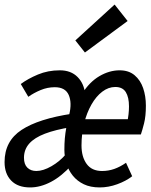

<svg xmlns="http://www.w3.org/2000/svg" viewBox="-41 -809 661 841"><path d="M91 12Q37 12 8 -18Q-21 -48 -21 -99Q-21 -191 53.5 -240Q128 -289 276 -311L270 -252Q202 -241 156 -223.5Q110 -206 87 -180Q64 -154 64 -118Q64 -89 79 -74.5Q94 -60 118 -60Q148 -60 184.5 -81Q221 -102 249 -135L274 -87Q229 -37 182.5 -12.5Q136 12 91 12ZM303 -220 307 -287H532L516 -272Q520 -291 522 -308.5Q524 -326 524 -343Q524 -383 510 -405.5Q496 -428 464 -428Q434 -428 407 -407.5Q380 -387 359.5 -351Q339 -315 327.5 -269Q316 -223 316 -172Q316 -122 338.5 -91Q361 -60 406 -60Q434 -60 459.5 -69Q485 -78 511 -96L538 -37Q511 -16 472.5 -2Q434 12 396 12Q355 12 326 -2Q297 -16 278 -39.5Q259 -63 250 -93Q241 -123 241 -153Q241 -180 243 -203Q245 -226 249.5 -250.5Q254 -275 262 -306Q275 -359 260 -393Q245 -427 199 -427Q167 -427 137 -414.5Q107 -402 83 -385L50 -441Q81 -464 125 -482.5Q169 -501 221 -501Q270 -501 299 -471.5Q328 -442 332 -395L319 -399Q351 -450 394.5 -475.5Q438 -501 483 -501Q523 -501 548.5 -479.5Q574 -458 586 -423Q598 -388 598 -346Q598 -300 590 -268.5Q582 -237 576 -220ZM331 -579 289 -632 461 -789 518 -717Z"/></svg>

Font: Source Code Pro ExtraLight Medium
Style: Italic
Weight: 500
Italic angle: -11°
Monospace: yes
Version: Version 1.016;hotconv 1.0.116;makeotfexe 2.5.65601